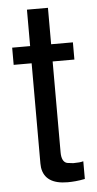

<svg xmlns="http://www.w3.org/2000/svg" viewBox="-51 -700 381 756"><g transform="rotate(-5 139.0 -322.5)"><path d="M254 -524V-456H168V-97Q168 -59 190 -53L214 -50Q241 -50 254 -54V16Q234 20 217 21.5Q200 23 186 23Q96 23 86 -44L85 -60V-456H14V-524H85V-668H168V-524Z"/></g></svg>

Font: Ekushey Lalsalu
Style: Regular
Weight: 400
Designer: Al Mamun Sumon
Foundry: Al Mamun Sumon
Version: Version 1.0